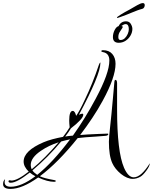

<svg xmlns="http://www.w3.org/2000/svg" viewBox="-220 -1040 990 1243"><path d="M-152 183Q-200 183 -200 152Q-200 130 -187 120Q-190 130 -190 140Q-190 169 -150 169Q-82 169 9 101Q-12 90 -27 77Q-111 143 -150 143Q-165 143 -165 134Q-165 127 -157 127Q-155 127 -151.5 128Q-148 129 -146 129Q-108 129 -34 71Q-67 39 -67 6Q-67 -64 62 -119Q88 -130 119.5 -138.5Q151 -147 188 -154Q201 -171 212 -186.5Q223 -202 231 -216Q228 -242 228 -259Q228 -322 251 -322Q265 -322 273 -290Q283 -304 297 -329.5Q311 -355 328 -392Q354 -446 377 -503Q400 -560 420 -620Q424 -631 429 -636Q430 -635 430 -632Q430 -556 291 -297Q305 -304 313 -304Q319 -304 319 -297Q319 -271 239 -209Q232 -197 222.5 -183.5Q213 -170 202 -156Q224 -160 252 -162Q292 -218 329 -278Q366 -338 400 -402Q488 -566 488 -648Q488 -696 445 -703Q436 -705 436 -709Q436 -715 447 -715Q486 -715 507 -690.5Q528 -666 528 -627Q528 -540 445 -388Q414 -331 377 -275.5Q340 -220 299 -166Q316 -168 347 -169.5Q378 -171 421 -173Q450 -174 463 -174.5Q476 -175 475 -175Q481 -175 481 -172Q481 -162 461.5 -160.5Q442 -159 404 -156Q367 -154 336.5 -151.5Q306 -149 283 -146Q155 14 38 101Q64 114 132 126Q141 127 141 132Q141 137 131 137Q87 137 27 109Q-77 183 -152 183ZM640 118Q603 118 563 86Q524 54 507 16Q485 -32 485 -122Q485 -149 493 -219.5Q501 -290 511 -403L520 -504Q521 -523 527 -523Q538 -523 538 -501V-333Q538 -58 583 46Q610 108 646 108Q693 108 750 17Q749 36 728 64Q706 94 689 104Q664 118 640 118ZM21 92Q121 12 234 -138Q219 -135 204.5 -131.5Q190 -128 176 -124Q90 -21 -10 63Q-5 71 3 78Q11 85 21 92ZM-15 56Q30 19 73.5 -25Q117 -69 160 -119Q95 -98 47 -65Q-21 -20 -21 28Q-21 42 -15 56ZM549 -763Q511 -763 511 -800Q511 -823 522 -845Q533 -867 548 -871Q563 -902 596 -902Q617 -902 627 -885Q637 -868 637 -853Q637 -831 625 -810Q613 -789 593 -776Q573 -763 549 -763ZM560 -781Q576 -781 588 -792.5Q600 -804 607 -820.5Q614 -837 614 -851Q614 -884 593 -884Q583 -884 566 -872L576 -867Q573 -859 557 -836Q546 -820 546 -800Q546 -781 560 -781ZM542 -924Q537 -924 537 -927Q537 -930 562.5 -946Q588 -962 619 -978Q645 -993 668.5 -1006.5Q692 -1020 705 -1020Q717 -1020 717 -1006Q717 -999 713 -992Q709 -985 702 -983Q695 -981 686 -978.5Q677 -976 670 -973Q655 -967 634.5 -959Q614 -951 595 -943Q575 -936 559.5 -930Q544 -924 542 -924Z"/></svg>

Font: Love Light
Style: Regular
Weight: 400
Designer: Robert E. Leuschke
Foundry: Robert E. Leuschke
Version: Version 1.010; ttfautohint (v1.8.3)